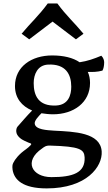

<svg xmlns="http://www.w3.org/2000/svg" viewBox="-20 -823 613 1088"><path d="M72.3 -76.2C74.2 -52.2 100.6 -32.7 119.1 -24.9C133.8 -19 137.2 -15.6 151.9 -11.2C156.7 -9.3 159.2 -6.3 154.3 -1C137.7 17.6 118.2 27.8 101.1 43C69.8 70.8 52.7 99.1 50.8 113.3C49.8 119.1 49.8 127.9 51.3 138.7C60.1 194.8 107.4 244.6 244.6 244.6C471.7 244.6 562 120.1 556.2 34.7C548.8 -72.3 401.4 -76.7 287.6 -82.5C245.6 -85.4 181.2 -87.9 176.8 -122.1C174.3 -139.6 198.2 -163.6 214.8 -181.2C235.4 -178.2 257.3 -175.3 280.3 -175.3C396 -175.3 490.2 -240.7 490.2 -353C490.2 -376.5 485.8 -397.5 477.5 -415.5C504.4 -414.6 532.2 -415 560.5 -422.9C566.4 -432.6 570.3 -449.7 570.3 -470.2C570.3 -480.5 565.9 -496.1 554.2 -507.3C512.7 -489.7 474.6 -476.6 431.2 -470.2C393.6 -496.1 339.8 -508.8 275.4 -508.8C159.2 -508.8 64.9 -445.8 64.9 -335.4C64.9 -267.1 103.5 -221.2 162.1 -196.8C130.4 -165 105 -133.8 78.6 -104.5C72.8 -97.2 71.3 -84 72.3 -76.2ZM297.9 -225.1C197.3 -220.2 170.9 -282.2 170.9 -352.1C170.9 -400.9 192.4 -454.1 252.4 -457C352.5 -461.9 383.8 -401.9 383.8 -332C383.8 -284.2 367.7 -228.5 297.9 -225.1ZM218.8 18.1C229 10.7 238.8 1 263.7 2C433.1 6.8 457 23.4 459.5 68.4C463.9 156.7 392.6 180.7 271.5 180.7C161.1 180.7 112.3 90.8 218.8 18.1ZM145.5 -600.1 277.8 -700.7 410.2 -600.1 453.1 -631.8C401.9 -693.8 355 -734.9 305.2 -803.2H250.5C200.7 -734.9 153.8 -693.8 102.5 -631.8Z"/></svg>

Font: Donegal One
Style: Regular
Weight: 400
Designer: Gary Lonergan
Foundry: Sorkin Type Co.
Version: Version 1.004